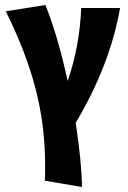

<svg xmlns="http://www.w3.org/2000/svg" viewBox="-20 -458 511 766"><path d="M282 32Q306 189 307 288L159 263Q160 242 160 201Q160 42 121.5 -105.5Q83 -253 3 -413L161 -438Q209 -321 250 -135Q298 -274 304 -426H459Q419 -198 282 32Z"/></svg>

Font: Ysabeau Ultrabold
Style: Regular
Weight: 800
Designer: Christian Thalmann (Catharsis Fonts)
Version: Version 0.003